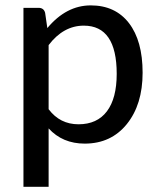

<svg xmlns="http://www.w3.org/2000/svg" viewBox="-20 -537 601 727"><path d="M421.9 -257.3Q421.9 -439.9 297.4 -439.9Q220.2 -439.9 164.1 -366.2V-123.5Q207 -66.4 277.3 -66.4Q347.7 -66.4 384.8 -115.5Q421.9 -164.6 421.9 -257.3ZM164.1 170.4H68.8V-507.3H126Q146 -507.3 150.9 -488.3L159.2 -430.7Q231 -516.6 323.7 -516.6Q416.5 -516.6 468.3 -449.5Q520 -382.3 520 -261.7Q520 -141.1 460.2 -67.1Q400.4 6.8 300.8 6.8Q216.8 6.8 164.1 -50.8Z"/></svg>

Font: Lato-Medium
Style: Regular
Weight: 500
Designer: Lukasz Dziedzic
Foundry: tyPoland Lukasz Dziedzic
Version: Version 2.006; 2014-01-15